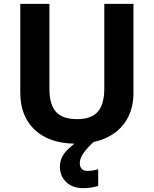

<svg xmlns="http://www.w3.org/2000/svg" viewBox="-20 -734 796 994"><path d="M520 -713.9V-277.8C520 -167 478 -117.2 378.9 -117.2C276.9 -117.2 235.8 -167 235.8 -276.9V-713.9H85V-253.9C85 -172.4 110.4 -107.9 161.1 -61C210 -15.6 277.8 8.3 365.2 9.8C338.4 30.8 319.3 49.8 308.6 66.4C296.4 85.4 290 106 290 127.9C290 161.6 301.3 188.5 323.7 209.5C345.7 230 375.5 240.2 412.1 240.2C436 240.2 461.4 236.3 488.3 229V142.1C468.8 147.9 450.2 150.9 432.1 150.9C409.2 150.9 393.1 138.2 393.1 110.8C393.1 77.1 419.4 43.5 464.4 1C489.3 -4.4 512.2 -11.7 533.2 -22C622.6 -64.5 670.9 -146.5 670.9 -252V-713.9Z"/></svg>

Font: Noto Reveo Sans
Style: Bold
Weight: 700
Designer: Monotype Design team
Foundry: Monotype Imaging Inc.
Version: Version 1.04